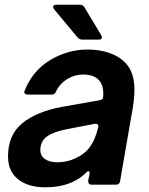

<svg xmlns="http://www.w3.org/2000/svg" viewBox="-20 -783 631 814"><path d="M14 -120Q14 -211 74.5 -260.5Q135 -310 243 -330L402 -358Q417 -362 417 -369L418 -386Q418 -420 402 -440Q381 -467 332 -467Q296 -467 264.5 -447.5Q233 -428 217 -394Q212 -382 199 -382H98Q89 -382 85 -387Q81 -392 85 -400Q119 -484 193 -528.5Q267 -573 352 -573Q402 -573 444 -558.5Q486 -544 512 -516Q550 -477 550 -402Q550 -359 537 -292L489 -14Q486 0 472 0H369Q361 0 357 -5Q353 -10 354 -18L359 -42Q360 -45 360 -50Q360 -57 355 -57Q351 -57 346 -52Q325 -31 304 -20Q251 11 171 11Q99 11 56.5 -23Q14 -57 14 -120ZM298 -111Q340 -130 362 -161Q384 -192 396 -242Q397 -244 397 -248Q397 -254 392.5 -256.5Q388 -259 381 -258L262 -235Q209 -225 180 -205Q151 -185 151 -147Q151 -122 171 -108.5Q191 -95 223 -95Q263 -95 298 -111ZM329 -615Q317 -615 309 -624L210 -743Q205 -750 205 -753Q205 -763 219 -763H319Q332 -763 338 -752L409 -634Q412 -630 412 -625Q412 -615 398 -615Z"/></svg>

Font: Open Sauce Two
Style: Bold Italic
Weight: 700
Italic angle: -10°
Designer: Alfredo Marco Pradil
Foundry: Creative Sauce Fz LLC
Version: Version 1.477